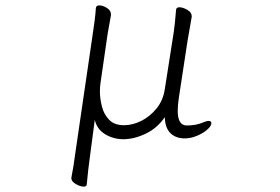

<svg xmlns="http://www.w3.org/2000/svg" viewBox="-20 -503 1040 713"><path d="M622 -363Q626 -386 629.5 -419Q633 -452 634 -468Q636 -476 646 -476Q659 -476 675.5 -466.5Q692 -457 692 -443V-441Q690 -427 685.5 -403.5Q681 -380 677 -355L644 -139Q642 -126 641 -114Q640 -102 640 -91Q640 -37 674 -37Q709 -37 736 -49Q748 -54 754 -54Q765 -54 765 -46Q765 -35 749.5 -21.5Q734 -8 711 1.5Q688 11 666 11Q633 11 613 -8.5Q593 -28 592 -68Q564 -27 521 -6.5Q478 14 438 14Q401 14 370.5 -4.5Q340 -23 332 -58L314 78Q311 99 307.5 129.5Q304 160 302 183Q301 190 291 190Q278 190 261.5 180.5Q245 171 245 159V157Q249 137 253 112.5Q257 88 259 70L323 -367Q327 -392 331 -423Q335 -454 336 -473Q337 -483 349 -483Q362 -483 377 -473.5Q392 -464 392 -450V-446Q390 -433 385 -407Q380 -381 377 -359L353 -193Q352 -186 351.5 -178.5Q351 -171 351 -163Q351 -137 358.5 -107.5Q366 -78 385.5 -58Q405 -38 440 -38Q473 -38 505.5 -54.5Q538 -71 562 -101Q586 -131 592 -172Z"/></svg>

Font: Moon Stars Kai T Light
Style: Regular
Weight: 300
Designer: GuiWonder
Version: Version 1.101